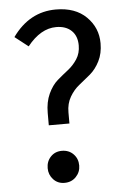

<svg xmlns="http://www.w3.org/2000/svg" viewBox="-52 -738 511 788"><g transform="rotate(-5 203.5 -344.0)"><path d="M208 -700Q288 -700 333.5 -655Q379 -610 379 -546Q379 -504 363 -472.5Q347 -441 324 -421.5Q301 -402 278 -384Q255 -366 239 -338.5Q223 -311 223 -275V-229H138V-280Q138 -325 153.5 -358.5Q169 -392 191 -411Q213 -430 235.5 -447.5Q258 -465 273.5 -489Q289 -513 289 -545Q289 -584 266 -606Q243 -628 203 -628Q139 -628 84 -559L29 -602Q99 -700 208 -700ZM182 -120Q211 -120 229.5 -101Q248 -82 248 -54Q248 -27 229.5 -7.5Q211 12 182 12Q154 12 136 -7.5Q118 -27 118 -54Q118 -82 136 -101Q154 -120 182 -120Z"/></g></svg>

Font: Fira Sans Condensed
Style: Regular
Weight: 400
Width: 3
Designer: Carrois Corporate & Edenspiekermann AG
Foundry: Carrois Corporate GbR & Edenspiekermann AG
Version: Version 4.202;PS 004.202;hotconv 1.0.88;makeotf.lib2.5.64775